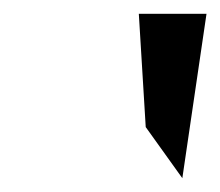

<svg xmlns="http://www.w3.org/2000/svg" viewBox="-20 -797 319 278"><path d="M181 -777 191 -613 244 -539 279 -777Z"/></svg>

Font: Charger Eco
Style: Obl
Weight: 1000
Designer: Jasper
Foundry: Cannot Into Space Fonts
Version: Version 1.1